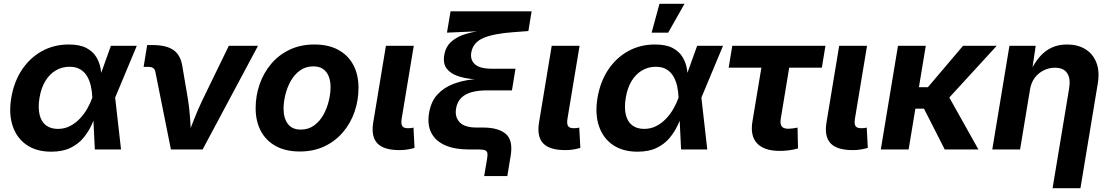

<svg xmlns="http://www.w3.org/2000/svg" viewBox="-20 -787 5851 1011"><path d="M249.7 11.7Q172.6 11.7 120.6 -23.7Q68.6 -59.2 47 -122.9Q25.3 -186.6 39.2 -271.3Q53.6 -356.8 95.7 -419.9Q137.8 -483 201.1 -517.9Q264.3 -552.7 341.7 -552.7Q400.4 -552.7 435.3 -534.1Q470.2 -515.4 487.6 -485.8Q505 -456.3 510.4 -422.9Q515.9 -389.6 516.1 -360.5H563.7L586.2 -274.4L617.3 0H479.4L466.1 -274.4Q464.9 -304.5 458.6 -333.2Q452.3 -361.8 439 -384.9Q425.6 -407.9 403 -421.6Q380.4 -435.4 346.4 -435.4Q305.7 -435.4 273 -415.7Q240.2 -396.1 218.3 -359.6Q196.3 -323 187.9 -271.4Q179.8 -220.7 188.2 -184.1Q196.6 -147.5 221.2 -127.9Q245.8 -108.3 284.8 -108.3Q319.1 -108.3 347.7 -122.8Q376.3 -137.3 399.1 -160.9Q422 -184.6 438.7 -213.5Q455.4 -242.5 465.6 -271.5L564 -545.9H700.3L585.7 -271.5L535.7 -191H488.2Q477.4 -161.9 461.3 -127.1Q445.1 -92.2 418.8 -60.5Q392.5 -28.8 351.5 -8.6Q310.6 11.7 249.7 11.7Z M880 0 798.3 -407.8Q795.5 -422 786.9 -428.4Q778.3 -434.8 761.6 -434.8H736.2L755 -549.8H782.6Q857 -549.8 894.7 -522.6Q932.3 -495.5 940.9 -433.9L970 -262.5Q978.2 -209.3 981.6 -155Q985.1 -100.6 988.3 -43.1H957.1Q979.6 -101 1000.5 -155.2Q1021.3 -209.3 1047.1 -262.5L1184.9 -545.9H1338.6L1046.9 0Z M1558.4 10.7Q1484.5 10.7 1432.7 -17.6Q1380.8 -45.8 1353.5 -97.2Q1326.1 -148.5 1326.1 -217.2Q1326.1 -283 1347.1 -343.2Q1368 -403.4 1407.9 -450.7Q1447.8 -498 1505.2 -525.4Q1562.5 -552.7 1635.6 -552.7Q1709.2 -552.7 1761.1 -524.6Q1813 -496.5 1840.4 -445.1Q1867.7 -393.8 1867.7 -324.6Q1867.7 -258.7 1847 -198.5Q1826.2 -138.2 1786.2 -91.1Q1746.2 -43.9 1688.8 -16.6Q1631.5 10.7 1558.4 10.7ZM1563.5 -104.6Q1604.3 -104.6 1634 -126.5Q1663.8 -148.3 1683 -182.7Q1702.1 -217.1 1711.3 -256Q1720.6 -294.9 1720.6 -328.7Q1720.6 -361.5 1710.5 -385.9Q1700.5 -410.3 1680.6 -423.9Q1660.7 -437.5 1630.3 -437.5Q1589.4 -437.5 1559.6 -415.9Q1529.9 -394.3 1510.7 -360.1Q1491.6 -325.8 1482.3 -287.1Q1473.1 -248.3 1473.1 -214Q1473.1 -165.1 1495.6 -134.9Q1518.2 -104.6 1563.5 -104.6Z M2083.6 3.4Q2000 3.4 1966.7 -32.6Q1933.3 -68.6 1945.2 -141.7L2012.1 -545.9H2158.7L2095 -161.8Q2090.8 -135.8 2097.9 -123.8Q2105 -111.9 2127.3 -111.9Q2139.1 -111.9 2145.8 -112.7Q2152.4 -113.6 2157.2 -115.3L2162.8 -8.3Q2151.3 -4.6 2130.5 -0.6Q2109.8 3.4 2083.6 3.4Z M2529.4 140.1 2544.5 51.7Q2548.2 29.6 2546.1 18.6Q2544 7.5 2533 3.8Q2521.9 0 2497.8 0H2447.9Q2374.1 0 2323.8 -22.1Q2273.6 -44.3 2251.5 -86.8Q2229.4 -129.3 2238.9 -189.7Q2248.9 -252.3 2283.3 -289.3Q2317.7 -326.2 2365.6 -344.4Q2413.5 -362.6 2465.3 -368.3Q2517.1 -373.9 2561.9 -373.9L2560.7 -366.3Q2517.3 -366.3 2472 -370.2Q2426.7 -374.2 2389.6 -386.9Q2352.6 -399.6 2332.4 -425.5Q2312.2 -451.5 2319 -495Q2326.2 -541.2 2357.4 -568.5Q2388.5 -595.8 2437.5 -609.6Q2486.5 -623.5 2546.6 -629.3L2550.3 -624.5L2333.6 -615.1L2352.4 -727.5H2779.3L2762.2 -623.5L2682.5 -617.5Q2580.9 -610.3 2526.2 -587.3Q2471.5 -564.2 2461.8 -512Q2454.7 -472.5 2480.5 -448.8Q2506.3 -425.1 2570.7 -425.1H2694.4L2675.7 -311.1H2544.5Q2499.2 -311.1 2464.9 -302Q2430.6 -292.9 2409.4 -272.3Q2388.2 -251.7 2381.7 -217Q2373.6 -172 2399.9 -143.7Q2426.2 -115.4 2489.9 -115.4H2522.8Q2604.2 -115.4 2643.4 -81.9Q2682.7 -48.4 2668.8 34.7L2651.3 140.1Z M2956.7 3.4Q2873 3.4 2839.7 -32.6Q2806.4 -68.6 2818.3 -141.7L2885.1 -545.9H3031.8L2968.1 -161.8Q2963.8 -135.8 2971 -123.8Q2978.1 -111.9 3000.4 -111.9Q3012.2 -111.9 3018.8 -112.7Q3025.5 -113.6 3030.2 -115.3L3035.9 -8.3Q3024.3 -4.6 3003.6 -0.6Q2982.8 3.4 2956.7 3.4Z M3336.7 11.7Q3259.5 11.7 3207.5 -23.7Q3155.5 -59.2 3133.9 -122.9Q3112.2 -186.6 3126.1 -271.3Q3140.6 -356.8 3182.6 -419.9Q3224.7 -483 3288 -517.9Q3351.2 -552.7 3428.6 -552.7Q3487.4 -552.7 3522.2 -534.1Q3557.1 -515.4 3574.5 -485.8Q3591.9 -456.3 3597.3 -422.9Q3602.8 -389.6 3603 -360.5H3650.6L3673.1 -274.4L3704.2 0H3566.3L3553 -274.4Q3551.8 -304.5 3545.6 -333.2Q3539.3 -361.8 3525.9 -384.9Q3512.5 -407.9 3489.9 -421.6Q3467.3 -435.4 3433.3 -435.4Q3392.6 -435.4 3359.9 -415.7Q3327.1 -396.1 3305.2 -359.6Q3283.3 -323 3274.9 -271.4Q3266.7 -220.7 3275.1 -184.1Q3283.5 -147.5 3308.1 -127.9Q3332.7 -108.3 3371.7 -108.3Q3406 -108.3 3434.6 -122.8Q3463.2 -137.3 3486 -160.9Q3508.9 -184.6 3525.6 -213.5Q3542.3 -242.5 3552.5 -271.5L3650.9 -545.9H3787.2L3672.6 -271.5L3622.6 -191H3575.2Q3564.3 -161.9 3548.2 -127.1Q3532 -92.2 3505.7 -60.5Q3479.4 -28.8 3438.5 -8.6Q3397.5 11.7 3336.7 11.7ZM3411.2 -615.1 3452.6 -767.1H3584.5L3498.4 -615.1Z M4085.6 7.6Q4003.9 7.6 3966.7 -32Q3929.4 -71.6 3942 -146.9L3989.2 -430.6H3816.9L3835.9 -545.9H4326.5L4307.5 -430.6H4135.6L4090.9 -159.8Q4086.9 -134.2 4096.1 -121.6Q4105.4 -109 4132.1 -109Q4140.6 -109 4155.9 -111.1Q4171.2 -113.2 4179.6 -115.1L4182 -5.3Q4157 1.7 4132.5 4.7Q4108.1 7.6 4085.6 7.6Z M4470.4 3.4Q4386.7 3.4 4353.4 -32.6Q4320 -68.6 4331.9 -141.7L4398.8 -545.9H4545.5L4481.7 -161.8Q4477.5 -135.8 4484.6 -123.8Q4491.8 -111.9 4514.1 -111.9Q4525.8 -111.9 4532.5 -112.7Q4539.1 -113.6 4543.9 -115.3L4549.5 -8.3Q4538 -4.6 4517.2 -0.6Q4496.5 3.4 4470.4 3.4Z M4854.8 -545.9 4764.5 0H4618L4708.4 -545.9ZM5228.4 -545.9 4925 -214.9H4762.7L4781.2 -327.9H4866.1L5051 -545.9ZM4954.6 0 4842.6 -220.3 4966.3 -295.6 5132 0Z M5403.7 -316.1 5351.4 0H5205L5295.3 -545.9H5433.6L5413.4 -409.6H5404.6Q5426.8 -455.6 5454.2 -487.5Q5481.6 -519.3 5517.2 -536Q5552.7 -552.7 5598.2 -552.7Q5655 -552.7 5695.1 -528.1Q5735.2 -503.4 5753.2 -457.3Q5771.2 -411.3 5760.5 -347.2L5669.2 204.1H5522.5L5609.7 -321.7Q5618.3 -373 5599.4 -401.7Q5580.4 -430.4 5534.8 -430.4Q5504.1 -430.4 5476.3 -416.9Q5448.4 -403.3 5429.1 -378Q5409.7 -352.6 5403.7 -316.1Z"/></svg>

Font: Inter
Style: Italic
Weight: 400
Italic angle: -9.3988°
Designer: Rasmus Andersson
Foundry: rsms
Version: Version 4.001;git-66647c0bb